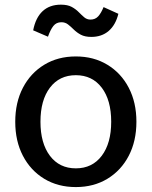

<svg xmlns="http://www.w3.org/2000/svg" viewBox="-20 -778 641 811"><path d="M300.3 12.2Q224.6 12.2 166.7 -22.9Q108.9 -58.1 76.7 -120.1Q44.4 -182.1 44.4 -263.7Q44.4 -345.2 76.7 -407.2Q108.9 -469.2 166.7 -504.4Q224.6 -539.6 300.3 -539.6Q376 -539.6 433.8 -504.4Q491.7 -469.2 523.9 -407.2Q556.2 -345.2 556.2 -263.7Q556.2 -182.1 523.9 -120.1Q491.7 -58.1 433.8 -22.9Q376 12.2 300.3 12.2ZM300.3 -66.9Q369.6 -66.9 409.7 -119.9Q449.7 -172.9 449.7 -263.7Q449.7 -355 409.7 -407.7Q369.6 -460.4 300.3 -460.4Q231 -460.4 190.9 -407.7Q150.9 -355 150.9 -263.7Q150.9 -172.9 190.9 -119.9Q231 -66.9 300.3 -66.9ZM365.7 -622.1Q338.9 -622.1 321.5 -631.3Q304.2 -640.6 291.7 -653.1Q279.3 -665.5 267.3 -674.8Q255.4 -684.1 239.3 -684.1Q217.8 -684.1 205.3 -668.2Q192.9 -652.3 182.6 -623L120.1 -649.9Q130.4 -703.1 159.9 -730.7Q189.5 -758.3 237.3 -758.3Q265.6 -758.3 283 -748.8Q300.3 -739.3 312.5 -726.8Q324.7 -714.4 335.9 -704.8Q347.2 -695.3 362.3 -695.3Q382.3 -695.3 394.8 -709Q407.2 -722.7 417.5 -748L480 -719.7Q468.3 -672.4 439 -647.2Q409.7 -622.1 365.7 -622.1Z"/></svg>

Font: Schibsted Grotesk Medium
Style: Regular
Weight: 500
Designer: Bakken & Baeck AS, Henrik Kongsvoll
Foundry: Schibsted ASA
Version: Version 1.100;gftools[0.9.25]